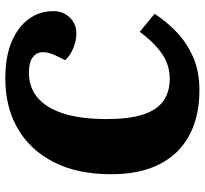

<svg xmlns="http://www.w3.org/2000/svg" viewBox="-44 -714 772 724"><g transform="rotate(-90 342.0 -352.0)"><path d="M495 -529Q509 -558 507 -580.5Q505 -603 486 -616Q467 -629 430 -629Q375 -629 336 -596.5Q297 -564 276 -499Q255 -434 255 -334Q255 -253 271.5 -200.5Q288 -148 322 -123Q356 -98 407 -98Q460 -98 502.5 -128Q545 -158 584 -211L652 -155Q623 -110 582.5 -71.5Q542 -33 488 -9.5Q434 14 364 14Q265 14 194 -24Q123 -62 85 -136Q47 -210 47 -318Q47 -446 92.5 -535Q138 -624 219 -671Q300 -718 408 -718Q489 -718 545.5 -694.5Q602 -671 632 -630Q662 -589 662 -537Q662 -499 637.5 -474.5Q613 -450 578 -450Q552 -450 524 -461Q496 -472 477 -492Z"/></g></svg>

Font: Literata 18pt ExtraBold
Style: Italic
Weight: 800
Italic angle: -2°
Designer: Latin by Veronika Burian and Jose Scaglione. Greek by Irene Vlachou. Cyrillic by Vera Evstafieva
Foundry: TypeTogether
Version: Version 3.103;gftools[0.9.29]